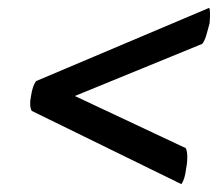

<svg xmlns="http://www.w3.org/2000/svg" viewBox="-20 -534 572 490"><path d="M443 -64 61 -251Q54 -264 59 -288Q63 -315 72 -327L514 -514Q516 -509 516 -498.5Q516 -488 515 -475Q511 -459 506.5 -444Q502 -429 496 -422L171 -289L454 -156Q458 -148 458 -133Q458 -118 455 -104Q452 -77 443 -64Z"/></svg>

Font: Petrona ExtraBold
Style: Italic
Weight: 800
Italic angle: -9°
Designer: Ringo R. Seeber
Foundry: Ringo R. Seeber
Version: Version 2.001; ttfautohint (v1.8.3)